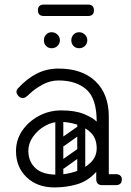

<svg xmlns="http://www.w3.org/2000/svg" viewBox="-20 -810 573 840"><path d="M403 -24Q403 -29 406 -34Q409 -39 413 -43Q415 -45 420.5 -46.5Q426 -48 437 -48H488Q500 -48 507 -41Q513 -36 513 -24Q513 -13 507 -7Q500 0 488 0H437Q416 0 412 -7Q405 -11 403 -24ZM218 10Q143 10 96.5 -34.5Q50 -79 50 -149Q50 -198 77 -238Q104 -278 149.5 -302.5Q195 -327 248 -327Q309 -327 347.5 -311Q386 -295 403 -278Q403 -379 358 -418.5Q313 -458 236 -458Q199 -458 165.5 -439.5Q132 -421 110 -400Q99 -389 92.5 -385Q86 -381 80 -381Q67 -381 58 -393Q52 -401 52 -409Q52 -417 60 -425Q99 -467 142 -488.5Q185 -510 236 -510Q340 -510 398 -454Q456 -398 456 -300V-26Q456 0 428 0Q401 0 401 -26V-58Q365 -18 318 -4Q271 10 218 10ZM228 -46Q268 -46 308.5 -59Q349 -72 376 -98Q403 -124 403 -161Q403 -204 378 -229Q353 -254 315.5 -265.5Q278 -277 241 -277Q208 -277 176.5 -259Q145 -241 124.5 -212Q104 -183 104 -150Q104 -104 134.5 -75Q165 -46 228 -46ZM235 -78Q225 -93 239 -102L316 -156Q331 -166 340 -152Q351 -137 337 -128L260 -73Q254 -69 247 -70Q240 -71 235 -78ZM235 -176Q225 -191 239 -200L316 -254Q331 -264 340 -250Q351 -235 337 -226L260 -171Q254 -167 247 -168Q240 -169 235 -176ZM335 -17Q318 -17 318 -34V-287Q318 -304 335 -304Q353 -304 353 -288V-35Q353 -17 335 -17ZM239 -17Q222 -17 222 -34V-287Q222 -304 239 -304Q257 -304 257 -288V-35Q257 -17 239 -17ZM326 -599Q311 -599 301.5 -609Q292 -619 292 -634Q292 -648 301.5 -658.5Q311 -669 326 -669Q341 -669 351.5 -658.5Q362 -648 362 -634Q362 -619 351.5 -609Q341 -599 326 -599ZM206 -599Q191 -599 181.5 -609Q172 -619 172 -634Q172 -648 181.5 -658.5Q191 -669 206 -669Q221 -669 231.5 -658.5Q242 -648 242 -634Q242 -619 231.5 -609Q221 -599 206 -599ZM172 -740Q146 -740 146 -765Q146 -790 172 -790H365Q391 -790 391 -765Q391 -740 365 -740Z"/></svg>

Font: Agu Display
Style: Regular
Weight: 400
Designer: Oluwaseun Badejo
Version: Version 1.103